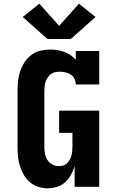

<svg xmlns="http://www.w3.org/2000/svg" viewBox="-20 -1011 640 1039"><path d="M238 8Q212 8 187 0Q162 -8 142 -25Q122 -42 109 -64.5Q96 -87 88 -112Q80 -137 77.5 -163Q75 -189 75 -215V-520Q75 -547 78 -574Q81 -601 89.5 -626.5Q98 -652 113 -674.5Q128 -697 149.5 -713.5Q171 -730 198 -736.5Q225 -743 251 -743Q271 -743 290 -740Q309 -737 327 -730.5Q345 -724 361 -713Q377 -702 390 -687V-735H517V-554H390Q390 -570 383 -584.5Q376 -599 363 -607.5Q350 -616 334.5 -619.5Q319 -623 303 -623Q291 -623 278.5 -620.5Q266 -618 256 -610.5Q246 -603 238.5 -592.5Q231 -582 227 -570Q223 -558 221.5 -545.5Q220 -533 220 -520V-215Q220 -197 223.5 -178.5Q227 -160 237 -144.5Q247 -129 264 -120.5Q281 -112 299 -112Q311 -112 322.5 -115.5Q334 -119 342.5 -127Q351 -135 357 -146Q363 -157 366 -168Q369 -179 370.5 -191Q372 -203 372 -215V-292H300V-412H517V0H384V-113Q377 -89 364.5 -66Q352 -43 333 -25.5Q314 -8 289 0Q264 8 238 8ZM237 -800 103 -919 193 -991 300 -871 407 -991 497 -919 363 -800Z"/></svg>

Font: Iosevka Curly Slab HvEx
Style: Regular
Weight: 900
Width: 7
Monospace: yes
Designer: Belleve Invis
Foundry: Belleve Invis
Version: Version 11.1.0; ttfautohint (v1.8.3)